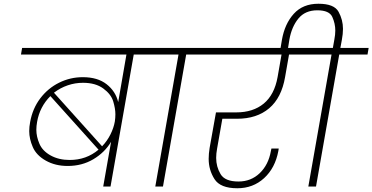

<svg xmlns="http://www.w3.org/2000/svg" viewBox="-20 -996 1988 1025"><path d="M852 -740 846 -705H694L570 0H531L573 -239Q539 -182 478.5 -146Q418 -110 341 -110Q275 -110 224.5 -138.5Q174 -167 155 -211Q136 -255 136 -296Q136 -319 141 -345Q154 -417 195 -471Q236 -525 295.5 -554.5Q355 -584 422 -584Q501 -584 549 -546.5Q597 -509 611 -451L655 -705H92L98 -740ZM423 -554Q381 -554 341.5 -540.5Q302 -527 268 -501L525 -215Q552 -243 569.5 -278Q587 -313 593 -347Q596 -367 596 -386Q596 -416 584.5 -454.5Q573 -493 531.5 -523.5Q490 -554 423 -554ZM178 -345Q174 -323 174 -303Q174 -267 190.5 -228.5Q207 -190 250.5 -166Q294 -142 352 -142Q441 -142 506 -197L249 -483Q192 -426 178 -345Z M809 0 933 -705H782L788 -740H1131L1125 -705H974L850 0Z M1167 -362 1139 -203Q1134 -176 1134 -153Q1134 -106 1157.5 -66.5Q1181 -27 1253 -27Q1320 -27 1366.5 -71.5Q1413 -116 1426 -189L1429 -203H1468L1466 -190Q1449 -99 1390 -45Q1331 9 1247 9Q1156 9 1125 -40Q1094 -89 1094 -148Q1094 -175 1099 -206L1133 -396H1241Q1331 -396 1388 -443Q1445 -490 1462 -585L1483 -705H1061L1067 -740H1669L1663 -705H1523L1502 -585Q1483 -474 1417 -418Q1351 -362 1245 -362Z M1948 -740 1942 -705H1791L1667 0H1626L1750 -705H1599L1605 -740H1757L1765 -785Q1770 -811 1770 -833Q1770 -870 1754 -905.5Q1738 -941 1674 -941Q1609 -941 1573 -897Q1537 -853 1525 -785L1516 -729H1476L1485 -783Q1500 -869 1548.5 -922.5Q1597 -976 1680 -976Q1764 -976 1787.5 -933Q1811 -890 1811 -842Q1811 -815 1805 -783L1797 -740Z"/></svg>

Font: Fz Poppins ExtLt
Style: Italic
Weight: 200
Italic angle: -10°
Designer: Ninad Kale (Devanagari), Jonny Pinhorn (Latin)
Foundry: Indian Type Foundry
Version: Vit hóa bi Vntype.Com & FontZin.Com